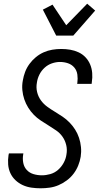

<svg xmlns="http://www.w3.org/2000/svg" viewBox="-20 -1007 540 1035"><path d="M199 8Q174 8 149.5 4.5Q125 1 103 -9Q81 -19 63.5 -35.5Q46 -52 36 -73.5Q26 -95 24 -120Q22 -145 26 -171L28 -180H106L105 -174Q101 -151 105.5 -128.5Q110 -106 124.5 -90.5Q139 -75 160.5 -68.5Q182 -62 206 -62Q228 -62 251 -68.5Q274 -75 292.5 -91Q311 -107 323 -129Q335 -151 338 -173Q343 -200 337 -225Q331 -250 317 -270Q303 -290 282.5 -304Q262 -318 241 -331Q220 -344 199.5 -357.5Q179 -371 162 -388.5Q145 -406 132 -427Q119 -448 111 -471.5Q103 -495 100.5 -521Q98 -547 103 -573Q107 -597 115.5 -619.5Q124 -642 139 -662.5Q154 -683 173.5 -699Q193 -715 215.5 -725Q238 -735 262 -739Q286 -743 310 -743Q335 -743 358.5 -739Q382 -735 403.5 -725Q425 -715 441 -698Q457 -681 466 -659.5Q475 -638 477 -613.5Q479 -589 475 -564L474 -555H396L397 -561Q400 -583 397 -605Q394 -627 380.5 -643Q367 -659 346.5 -666Q326 -673 303 -673Q282 -673 260 -665.5Q238 -658 220.5 -642Q203 -626 192.5 -605Q182 -584 179 -562Q174 -536 180 -511Q186 -486 200.5 -466Q215 -446 235 -431.5Q255 -417 276 -404.5Q297 -392 317.5 -378Q338 -364 355 -346.5Q372 -329 385 -308.5Q398 -288 406 -264Q414 -240 416.5 -214Q419 -188 415 -162Q411 -138 401.5 -114.5Q392 -91 376.5 -70.5Q361 -50 340 -34.5Q319 -19 296 -9Q273 1 248 4.5Q223 8 199 8ZM283 -815 211 -955 263 -982 337 -871 450 -987 493 -950 375 -815Z"/></svg>

Font: Iosevka Oblique
Style: Regular
Weight: 400
Italic angle: -9°
Monospace: yes
Designer: Belleve Invis
Foundry: Belleve Invis
Version: Version 32.5.0; ttfautohint (v1.8.4)